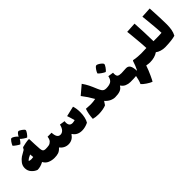

<svg xmlns="http://www.w3.org/2000/svg" viewBox="132 -1904 3369 3369"><g transform="rotate(-45 1816.0 -220.0)"><path d="M566 -76Q566 -19 559 8Q552 35 534 35Q470 35 413.5 11Q357 -13 328 -70Q251 -27 176 -27Q123 -44 79.5 -92.5Q36 -141 36 -209Q36 -270 73.5 -317.5Q111 -365 146.5 -388Q182 -411 251 -449Q256 -458 263 -470.5Q270 -483 276 -489Q305 -498 359 -508Q413 -518 444 -518L453 -510Q456 -378 465 -258Q469 -218 485 -202Q501 -186 534 -186Q553 -186 559.5 -159Q566 -132 566 -76ZM232 -236Q244 -236 280 -241Q275 -274 273 -311Q239 -297 215.5 -282.5Q192 -268 174 -247Q199 -236 232 -236ZM446 -558Q424 -567 389.5 -590.5Q355 -614 338 -633Q326 -611 307 -588.5Q288 -566 276 -558Q252 -568 215.5 -594Q179 -620 163 -637Q170 -662 198.5 -704Q227 -746 246 -746Q265 -746 303.5 -719Q342 -692 350 -674Q367 -704 384.5 -725Q402 -746 417 -746Q436 -746 477 -716.5Q518 -687 521 -671Q524 -653 495 -612.5Q466 -572 446 -558Z M1421 -215Q1421 -152 1408.5 -95Q1396 -38 1372 0Q1291 39 1215 39Q1159 39 1115.5 17Q1072 -5 1046 -48H1035Q1009 -5 968 18Q927 41 877 41Q830 41 789 20Q748 -1 724 -36H714Q674 8 633 21.5Q592 35 534 35Q516 35 509 8Q502 -19 502 -76Q502 -132 508.5 -159Q515 -186 534 -186Q583 -186 615.5 -192.5Q648 -199 675.5 -227Q703 -255 710 -315H809Q815 -179 895 -179Q935 -179 966.5 -211Q998 -243 1014 -312L1114 -297Q1111 -276 1111 -266Q1111 -174 1189 -174Q1213 -174 1252 -185Q1241 -230 1226 -274Q1211 -318 1208 -328L1398 -372Q1421 -304 1421 -215Z M2072 -76Q2072 -19 2065 8Q2058 35 2040 35Q1994 35 1945.5 12Q1897 -11 1856 -58Q1841 -35 1812 8Q1781 22 1730.5 31.5Q1680 41 1621 41Q1549 41 1493 25Q1497 -84 1532 -186Q1594 -180 1638 -180Q1708 -180 1769 -193Q1705 -308 1626 -409L1790 -548Q1833 -487 1860 -432.5Q1887 -378 1922 -292Q1941 -248 1955.5 -226.5Q1970 -205 1989 -195.5Q2008 -186 2040 -186Q2059 -186 2065.5 -159Q2072 -132 2072 -76Z M2448 -76Q2448 -19 2441 8Q2434 35 2416 35Q2368 35 2321 15Q2274 -5 2248 -48H2239Q2213 -2 2164 16.5Q2115 35 2040 35Q2022 35 2015 8Q2008 -19 2008 -76Q2008 -132 2014.5 -159Q2021 -186 2040 -186Q2113 -186 2156 -211Q2199 -236 2215 -312L2316 -297Q2315 -287 2315 -270Q2315 -220 2337 -203Q2359 -186 2416 -186Q2435 -186 2441.5 -159Q2448 -132 2448 -76ZM2114 -481Q2117 -497 2132 -523.5Q2147 -550 2166 -572.5Q2185 -595 2199 -597Q2213 -599 2239.5 -585Q2266 -571 2289.5 -550Q2313 -529 2315 -517Q2320 -499 2288.5 -454.5Q2257 -410 2235 -396Q2210 -405 2169.5 -433Q2129 -461 2114 -481Z M2936 -76Q2936 -19 2929 8Q2922 35 2904 35Q2872 35 2818 25Q2787 116 2746 204.5Q2705 293 2694 306Q2653 291 2597.5 253.5Q2542 216 2516 185Q2545 121 2561 29Q2511 35 2416 35Q2398 35 2391 8Q2384 -19 2384 -76Q2384 -132 2390.5 -159Q2397 -186 2416 -186Q2429 -186 2490 -190Q2521 -192 2535 -192Q2584 -192 2608.5 -154.5Q2633 -117 2637 -28H2643Q2680 -99 2711 -197L2722 -204Q2771 -193 2824 -189.5Q2877 -186 2904 -186Q2923 -186 2929.5 -159Q2936 -132 2936 -76Z M3313 -76Q3313 -19 3306 8Q3299 35 3281 35Q3229 35 3180.5 20Q3132 5 3102 -20Q3022 35 2904 35Q2886 35 2879 8Q2872 -19 2872 -76Q2872 -132 2878.5 -159Q2885 -186 2904 -186Q2977 -186 3037 -190Q3034 -276 3022.5 -393.5Q3011 -511 3008 -549Q3004 -575 2999 -628L3192 -639Q3206 -408 3209 -210V-186H3281Q3300 -186 3306.5 -159Q3313 -132 3313 -76Z M3584 -230Q3584 -160 3573.5 -102Q3563 -44 3536 5Q3454 31 3281 35Q3263 35 3256 8Q3249 -19 3249 -76Q3249 -132 3255.5 -159Q3262 -186 3281 -186Q3360 -186 3413 -191Q3411 -263 3402 -361.5Q3393 -460 3383 -558L3376 -628L3568 -639Q3584 -360 3584 -230Z"/></g></svg>

Font: Lalezar
Style: Regular
Weight: 400
Designer: Borna Izadpanah
Foundry: Borna Izadpanah
Version: Version 1.003;November 28, 2018;FontCreator 11.5.0.2421 64-b